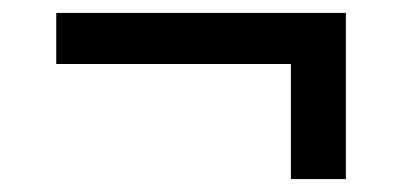

<svg xmlns="http://www.w3.org/2000/svg" viewBox="-20 -410 622 297"><path d="M515 -390V-133H430V-311H67V-390Z"/></svg>

Font: Montserrat Z Med
Style: Regular
Weight: 500
Designer: Julieta Ulanovsky
Foundry: Julieta Ulanovsky
Version: Version 8.000